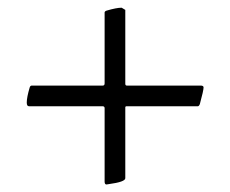

<svg xmlns="http://www.w3.org/2000/svg" viewBox="-20 -494 608 508"><path d="M311.5 -210V-22.5Q311.5 -12.7 267.6 -6.8Q265.6 -6.8 264.2 -6.3Q262.7 -5.9 261.7 -5.9Q256.8 -5.9 256.8 -13.7V-208Q256.8 -212.9 251 -212.9H56.6Q50.8 -212.9 50.8 -222.7Q50.8 -236.3 58.6 -262.7Q59.6 -265.6 61 -266.6Q62.5 -267.6 64.5 -267.6H65.4H252Q256.8 -267.6 256.8 -273.4V-459Q255.9 -463.9 261.7 -465.8Q288.1 -473.6 301.8 -473.6L311.5 -467.8V-272.5Q311.5 -267.6 315.4 -267.6H510.7Q518.6 -267.6 518.6 -262.7Q518.6 -254.9 508.8 -218.8Q507.8 -215.8 506.3 -214.4Q504.9 -212.9 503.9 -212.9H502H315.4Q311.5 -212.9 311.5 -210Z"/></svg>

Font: Crimson Text
Style: Regular
Weight: 400
Version: Version 0.13